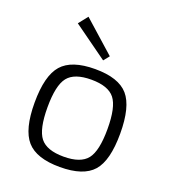

<svg xmlns="http://www.w3.org/2000/svg" viewBox="-135 -826 835 938"><g transform="rotate(20 282.5 -357.0)"><path d="M328 -580 304 -550 126 -678 164 -726ZM60 -242Q60 -382 110.5 -439.5Q161 -497 283 -497Q405 -497 455 -439.5Q505 -382 505 -242Q505 -102 455 -45Q405 12 283 12Q161 12 110.5 -45.5Q60 -103 60 -242ZM405 -399Q371 -442 283 -442Q195 -442 161 -399Q127 -356 127 -242Q127 -128 161 -85Q195 -42 283 -42Q371 -42 405 -85Q439 -128 439 -242Q439 -356 405 -399Z"/></g></svg>

Font: Exo 2.0 Light
Style: Regular
Weight: 300
Designer: Natanael Gama
Version: Version 1.001;PS 001.001;hotconv 1.0.70;makeotf.lib2.5.58329